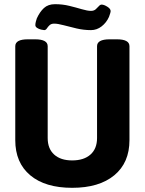

<svg xmlns="http://www.w3.org/2000/svg" viewBox="-20 -890 691 918"><path d="M325 8Q196 8 124.5 -52Q53 -112 53 -220V-669Q53 -702 113 -702H148Q208 -702 208 -669V-230Q208 -179 239 -151Q270 -123 325 -123Q381 -123 412.5 -151Q444 -179 444 -230V-669Q444 -702 504 -702H539Q599 -702 599 -669V-220Q599 -112 526.5 -52Q454 8 325 8ZM191 -746Q187 -746 176.5 -748.5Q166 -751 157.5 -756.5Q149 -762 149 -770Q149 -778 151.5 -787Q154 -796 156 -802Q170 -833 190 -851.5Q210 -870 243 -870Q279 -870 311.5 -862Q344 -854 371 -846Q398 -838 415 -838Q429 -838 437.5 -845.5Q446 -853 452.5 -860.5Q459 -868 466 -868Q477 -868 493 -858Q509 -848 509 -837Q509 -833 506.5 -825Q504 -817 501 -809Q489 -782 466 -764Q443 -746 415 -746Q380 -746 346 -754Q312 -762 284 -769.5Q256 -777 239 -777Q225 -777 217 -769.5Q209 -762 204 -754Q199 -746 191 -746Z"/></svg>

Font: Asap Semi Condensed
Style: Bold
Weight: 700
Width: 4
Designer: Pablo Cosgaya
Foundry: Omnibus-Type
Version: Version 3.001; ttfautohint (v1.8.4.7-5d5b)